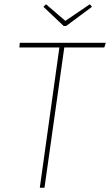

<svg xmlns="http://www.w3.org/2000/svg" viewBox="-20 -882 517 902"><path d="M477 -681 470 -659H282L189 0H167L259 -659H71L73 -681ZM402 -862 412 -850 291 -760H279L184 -850L196 -862L287 -784Z"/></svg>

Font: Fira Sans Condensed Thin
Style: Italic
Weight: 250
Width: 3
Italic angle: -8°
Designer: Carrois Corporate & Edenspiekermann AG
Foundry: Carrois Corporate GbR & Edenspiekermann AG
Version: Version 4.203